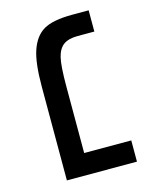

<svg xmlns="http://www.w3.org/2000/svg" viewBox="-96 -662 569 725"><g transform="rotate(-15 189.0 -299.5)"><path d="M75.2 -367.2Q75.2 -458.5 91.3 -506.3Q108.4 -556.6 144 -577.6Q180.2 -599.1 257.8 -599.1H320.8V-516.1H254.9Q219.7 -516.1 200.2 -502Q180.7 -487.8 172.9 -456.1Q165 -424.8 165 -341.8V-83H349.1V0H75.2Z"/></g></svg>

Font: Some Time Later
Style: Regular
Weight: 400
Version: Version 003.300